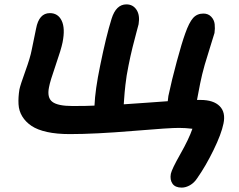

<svg xmlns="http://www.w3.org/2000/svg" viewBox="-20 -685 1092 878"><path d="M811 172.9Q781.2 172.9 768.8 155Q756.3 137.2 761.2 109.9Q765.6 88.4 804.7 19.5Q843.8 -49.3 859.9 -96.2Q827.6 -100.1 798.8 -100.1Q759.8 -100.6 587.4 -86.2Q415 -71.8 298.8 -71.8Q239.3 -71.8 195.1 -81.5Q150.9 -91.3 124 -109.4Q97.2 -127.4 81.8 -152.6Q66.4 -177.7 64.7 -208.7Q63 -239.7 68.8 -275.9Q72.8 -295.9 95.7 -359.1Q118.7 -422.4 125 -457Q133.3 -498.5 145 -554.2Q158.2 -625 208 -625Q245.6 -625 262.2 -590.1Q278.8 -555.2 266.1 -491.2Q259.8 -459.5 234.4 -386.5Q209 -313.5 204.1 -286.1Q194.3 -238.3 219.5 -219.2Q244.6 -200.2 312 -200.2Q377.9 -200.2 412.1 -202.1Q415 -273.9 438 -384.8Q465.3 -519.5 490.2 -599.1Q510.7 -665 558.1 -665Q587.9 -665 604.2 -640.4Q620.6 -615.7 613.8 -574.2Q612.3 -566.9 604.2 -538.1Q596.2 -509.3 586.2 -468.8Q576.2 -428.2 567.9 -386.2Q563 -362.3 559.3 -339.8Q555.7 -317.4 553.5 -296.6Q551.3 -275.9 550 -262.9Q548.8 -250 547.6 -231.4Q546.4 -212.9 545.9 -208Q586.4 -210.4 655.8 -215.6Q725.1 -220.7 747.1 -222.2Q749.5 -241.7 750 -246.1Q765.6 -319.8 788.6 -404.5Q811.5 -489.3 827.1 -532.2Q844.7 -582 862.8 -602.5Q880.9 -623 910.2 -623Q932.1 -623 945.8 -608.6Q959.5 -594.2 961.7 -574.5Q963.9 -554.7 960.9 -534.2Q959 -526.4 942.9 -476.1Q926.8 -425.8 916 -388.2Q910.2 -368.7 904.5 -344.7Q898.9 -320.8 895.5 -304.2Q892.1 -287.6 887.5 -262.7Q882.8 -237.8 880.9 -228H897Q956.1 -228 984.4 -199.7Q1012.7 -171.4 1002 -120.1Q992.2 -71.8 956.5 1.2Q920.9 74.2 881.8 129.9Q868.2 150.9 848.9 161.9Q829.6 172.9 811 172.9Z"/></svg>

Font: Shantell Sans Irregular
Style: Italic
Weight: 600
Italic angle: -11.31°
Designer: Stephen Nixon, Anya Danilova, Shantell Martin
Foundry: Arrow Type
Version: Version 1.006;[9816181b4]